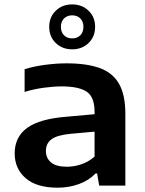

<svg xmlns="http://www.w3.org/2000/svg" viewBox="-20 -841 658 870"><path d="M241.5 9.5Q145.5 9.5 96 -33.8Q46.5 -77 46.5 -146Q46.5 -220 103 -261.5Q159.5 -303 286 -312.5L408.5 -323.5V-334.5Q408.5 -401 373.2 -425.2Q338 -449.5 259 -449.5Q224 -449.5 178.8 -443.5Q133.5 -437.5 91.5 -424.5V-527.5Q135.5 -541 186.5 -547.5Q237.5 -554 281.5 -554Q372.5 -554 431.5 -532.8Q490.5 -511.5 519.2 -461.5Q548 -411.5 548 -324.5V0H429.5L420 -55H413Q383 -23.5 337.8 -7Q292.5 9.5 241.5 9.5ZM188 -157.5Q188 -124.5 211.2 -105Q234.5 -85.5 283 -85.5Q316.5 -85.5 349.2 -96.8Q382 -108 408.5 -131.5V-244.5L298 -234.5Q237.5 -228.5 212.8 -209.5Q188 -190.5 188 -157.5ZM307 -617.5Q262 -617.5 232.5 -646.2Q203 -675 203 -719.5Q203 -763.5 232.5 -792.2Q262 -821 307 -821Q352 -821 381.5 -792.2Q411 -763.5 411 -719.5Q411 -675 381.5 -646.2Q352 -617.5 307 -617.5ZM307 -667Q329.5 -667 343.8 -681Q358 -695 358 -719.5Q358 -743.5 343.8 -757.5Q329.5 -771.5 307 -771.5Q284.5 -771.5 270.2 -757.5Q256 -743.5 256 -719.5Q256 -695 270.2 -681Q284.5 -667 307 -667Z"/></svg>

Font: Encode Sans Expanded Expanded SemiBold
Style: Regular
Weight: 600
Width: 7
Designer: Multiple Designers
Foundry: Impallari Type
Version: Version 3.000; ttfautohint (v1.8.3) -l 8 -r 50 -G 200 -x 14 